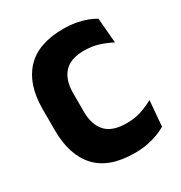

<svg xmlns="http://www.w3.org/2000/svg" viewBox="-159 -766 840 893"><g transform="rotate(-30 261.0 -319.5)"><path d="M308.5 14Q172 14 105.2 -58.2Q38.5 -130.5 38.5 -264.5V-378Q38.5 -509.5 105.5 -581.2Q172.5 -653 307.5 -653Q343.5 -653 374 -647.5Q404.5 -642 429.5 -632.8Q454.5 -623.5 473.5 -612L485 -478Q455.5 -493.5 420.2 -505.2Q385 -517 338.5 -517Q267 -517 232.8 -478.8Q198.5 -440.5 198.5 -371.5V-270.5Q198.5 -202 233.2 -163.5Q268 -125 344.5 -125Q389.5 -125 425 -137Q460.5 -149 490 -166L478.5 -29Q459.5 -17.5 434 -7.8Q408.5 2 377.2 8Q346 14 308.5 14Z"/></g></svg>

Font: Anek Devanagari
Style: Bold
Weight: 700
Designer: Kailash Malviya (Devanagari) & Yesha Goshar (Latin)
Foundry: Ek Type
Version: Version 1.003